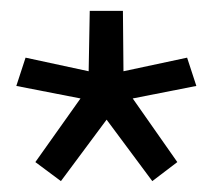

<svg xmlns="http://www.w3.org/2000/svg" viewBox="-20 -792 391 353"><path d="M143 -661 27 -686 10 -634 128 -611 45 -494 92 -459 176 -572 260 -459 306 -494 224 -611 341 -634 324 -686 207 -661 206 -772H145Z"/></svg>

Font: Catamaran
Style: Regular
Weight: 400
Designer: Pria Ravichandran
Version: Version 1.000;PS 001.000;hotconv 1.0.70;makeotf.lib2.5.58329